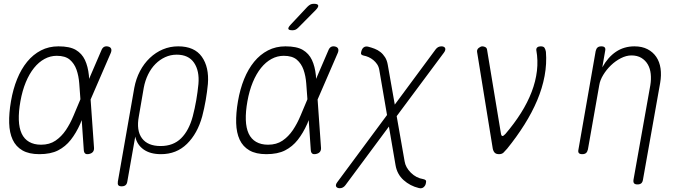

<svg xmlns="http://www.w3.org/2000/svg" viewBox="-20 -805 3640 1015"><path d="M477 -24Q478 -11 471.5 -2.5Q465 6 451 9Q438 12 431 7Q424 2 423 -11L412 -170L404 -150Q382 -101 354 -65.5Q326 -30 287 -10Q248 10 188 10Q133 10 98.5 -10Q64 -30 47 -66.5Q30 -103 28.5 -154.5Q27 -206 38 -270Q49 -334 70.5 -387Q92 -440 123.5 -478.5Q155 -517 196.5 -538.5Q238 -560 289 -560Q349 -560 381 -541Q413 -522 429 -488Q445 -454 450 -406Q450 -397 451 -388L516 -539Q521 -552 530 -557Q539 -562 552 -559Q564 -556 567.5 -547.5Q571 -539 566 -526L459 -279ZM405 -280V-282Q402 -323 399 -363.5Q396 -404 384.5 -436.5Q373 -469 349 -489.5Q325 -510 280 -510Q246 -510 215.5 -493.5Q185 -477 160 -446Q135 -415 116.5 -370.5Q98 -326 88 -270Q78 -214 79.5 -171Q81 -128 94.5 -99Q108 -70 134 -55Q160 -40 197 -40Q242 -40 273.5 -61.5Q305 -83 328 -117Q351 -151 368.5 -193Q386 -235 403 -275Z M623 180Q610 180 605.5 174Q601 168 603 155L690 -341Q699 -389 720 -429Q741 -469 772 -498.5Q803 -528 841 -544Q879 -560 922 -560Q1008 -560 1047 -505Q1086 -450 1079 -361Q1075 -319 1067.5 -275.5Q1060 -232 1049 -190Q1024 -99 968.5 -44.5Q913 10 831 10Q774 10 739 -15Q704 -40 695 -83L653 155Q651 168 643.5 174Q636 180 623 180ZM829 -33Q896 -33 937.5 -74Q979 -115 999 -190Q1010 -232 1017.5 -275.5Q1025 -319 1029 -361Q1035 -430 1006 -473Q977 -516 914 -516Q882 -516 853.5 -503Q825 -490 802 -467Q779 -444 763 -411.5Q747 -379 740 -341L714 -190Q700 -115 730.5 -74Q761 -33 829 -33Z M1557 -659Q1549 -651 1542 -648Q1535 -645 1526 -645Q1507 -645 1504.5 -652Q1502 -659 1516 -674L1605 -769Q1613 -777 1620.5 -781Q1628 -785 1639 -785Q1659 -785 1662 -777Q1665 -769 1650 -753ZM1677 -24Q1678 -11 1671.5 -2.5Q1665 6 1651 9Q1638 12 1631 7Q1624 2 1623 -11L1612 -170L1604 -150Q1582 -101 1554 -65.5Q1526 -30 1487 -10Q1448 10 1388 10Q1333 10 1298.5 -10Q1264 -30 1247 -66.5Q1230 -103 1228.5 -154.5Q1227 -206 1238 -270Q1249 -334 1270.5 -387Q1292 -440 1323.5 -478.5Q1355 -517 1396.5 -538.5Q1438 -560 1489 -560Q1549 -560 1581 -541Q1613 -522 1629 -488Q1645 -454 1650 -406Q1650 -397 1651 -388L1716 -539Q1721 -552 1730 -557Q1739 -562 1752 -559Q1764 -556 1767.5 -547.5Q1771 -539 1766 -526L1659 -279ZM1605 -280V-282Q1602 -323 1599 -363.5Q1596 -404 1584.5 -436.5Q1573 -469 1549 -489.5Q1525 -510 1480 -510Q1446 -510 1415.5 -493.5Q1385 -477 1360 -446Q1335 -415 1316.5 -370.5Q1298 -326 1288 -270Q1278 -214 1279.5 -171Q1281 -128 1294.5 -99Q1308 -70 1334 -55Q1360 -40 1397 -40Q1442 -40 1473.5 -61.5Q1505 -83 1528 -117Q1551 -151 1568.5 -193Q1586 -235 1603 -275Z M2327 -527 2077 -191 2119 48Q2124 80 2152 108Q2180 136 2218 142Q2227 144 2230.5 148Q2234 152 2232 160Q2231 169 2227.5 175Q2224 181 2219 185Q2214 189 2208 190Q2202 191 2194 189Q2148 178 2113.5 147Q2079 116 2071 68L2036 -136L1806 174Q1800 182 1792.5 186Q1785 190 1776 190Q1770 190 1765 188Q1760 186 1757.5 182Q1755 178 1756 172Q1757 166 1763 158L2026 -197L1985 -436Q1982 -453 1973.5 -465.5Q1965 -478 1953.5 -487.5Q1942 -497 1928.5 -503Q1915 -509 1903 -511Q1894 -513 1890.5 -517Q1887 -521 1889 -529Q1891 -538 1894 -544Q1897 -550 1902 -554Q1907 -558 1913.5 -559Q1920 -560 1927 -558Q1943 -554 1960 -547.5Q1977 -541 1991 -530Q2005 -519 2015.5 -502.5Q2026 -486 2030 -462L2067 -252L2283 -544Q2289 -552 2296.5 -556Q2304 -560 2314 -560Q2320 -560 2325 -558Q2330 -556 2332.5 -552Q2335 -548 2334 -541.5Q2333 -535 2327 -527Z M2585 -19 2502 -531Q2501 -537 2503.5 -542.5Q2506 -548 2510.5 -551.5Q2515 -555 2520 -557.5Q2525 -560 2529 -560Q2539 -560 2546.5 -555.5Q2554 -551 2555 -541L2628 -100Q2630 -87 2635.5 -86Q2641 -85 2652 -97Q2699 -152 2734 -207.5Q2769 -263 2790.5 -319Q2812 -375 2818.5 -430.5Q2825 -486 2815 -541Q2815 -546 2816.5 -549.5Q2818 -553 2821.5 -555.5Q2825 -558 2829.5 -559Q2834 -560 2839 -560Q2854 -560 2859 -551.5Q2864 -543 2866 -531Q2871 -468 2859 -403.5Q2847 -339 2820 -275Q2793 -211 2752.5 -146.5Q2712 -82 2661 -19Q2650 -6 2641.5 2Q2633 10 2618 10Q2603 10 2595.5 2.5Q2588 -5 2585 -19Z M3148 -355 3088 -15Q3085 -2 3078 4Q3071 10 3058 10Q3045 10 3040 4Q3035 -2 3038 -15L3129 -535Q3132 -548 3139 -554Q3146 -560 3159 -560Q3172 -560 3177 -554Q3182 -548 3179 -535L3164 -449Q3194 -503 3236.5 -531.5Q3279 -560 3334 -560Q3374 -560 3403 -545Q3432 -530 3449.5 -504Q3467 -478 3472 -443Q3477 -408 3470 -367L3379 145Q3377 158 3370 164Q3363 170 3350 170Q3337 170 3332 164Q3327 158 3329 145L3418 -355Q3423 -386 3420 -414.5Q3417 -443 3404.5 -464.5Q3392 -486 3370.5 -499Q3349 -512 3318 -512Q3291 -512 3262.5 -497.5Q3234 -483 3210 -460Q3186 -437 3169 -409Q3152 -381 3148 -355Z"/></svg>

Font: Maple Mono NL Thin
Style: Italic
Weight: 250
Italic angle: -10°
Monospace: yes
Designer: subframe7536
Version: Version 7.000